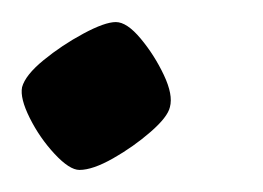

<svg xmlns="http://www.w3.org/2000/svg" viewBox="-28 -154 238 174"><path d="M44 0Q35 0 21.5 -14.5Q8 -29 -1 -47Q-10 -65 -8 -75Q-5 -86 11.5 -99.5Q28 -113 47.5 -123.5Q67 -134 77 -134Q87 -134 99.5 -119Q112 -104 120.5 -86Q129 -68 126 -57Q124 -48 108.5 -34.5Q93 -21 74.5 -10.5Q56 0 44 0Z"/></svg>

Font: Texturina 72pt 72pt Medium
Style: Italic
Weight: 500
Italic angle: -11°
Designer: Guillermo Torres Carreño
Foundry: Omnibus-Type
Version: Version 1.002; ttfautohint (v1.8.3)